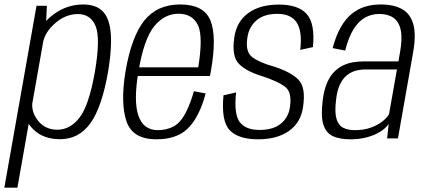

<svg xmlns="http://www.w3.org/2000/svg" viewBox="-72 -620 1908 860"><path d="M-52.5 220.5H6L133.5 -501L138 -594H91.5ZM197 3.5Q281.5 3.5 333 -68.2Q384.5 -140 412 -298Q438.5 -457 412.8 -528.5Q387 -600 302 -600Q227.5 -600 168.8 -556.2Q110 -512.5 102 -465.5L120.5 -428Q128.5 -475.5 175.2 -516.2Q222 -557 276.5 -557Q334.5 -557 356.5 -502.5Q378.5 -448 353 -298Q326.5 -148 284.5 -93.5Q242.5 -39 185 -39Q130 -39 97.8 -80Q65.5 -121 74 -169L42.5 -130.5Q33.5 -83.5 77.8 -40Q122 3.5 197 3.5Z M628.5 4 635.5 -37Q570 -37 548 -102Q525.5 -166 548 -299Q572.5 -446 619 -502.5Q665 -558.5 727.5 -558.5Q792 -558.5 816.5 -503.5Q837.5 -450.5 816 -318.5H543.5L536.5 -279.5H868Q871 -290 872.5 -300.5Q900 -456.5 870.5 -528.5Q841 -600 735 -600Q632 -600 574 -527.5Q516.5 -455 490 -299Q467 -158 494.5 -76.5Q522 4 628.5 4ZM635.5 -37 628.5 4Q686.5 4 729.5 -16.5Q771.5 -37 802 -86Q832 -134.5 849 -201.5L796.5 -211.5Q782 -158.5 759.5 -114.5Q736.5 -70.5 705.5 -53.5Q673 -37 635.5 -37Z M1083.5 4Q1170 4 1223 -34Q1276 -72 1285.5 -141.5Q1298.5 -228 1265.2 -262.5Q1232 -297 1154.5 -322Q1089.5 -340 1057.8 -364.2Q1026 -388.5 1036 -451Q1042.5 -499 1076.5 -528.5Q1110.5 -558 1170 -558Q1231.5 -558 1257 -519Q1282.5 -480 1273 -396.5L1329.5 -409Q1340 -514 1302.2 -556.8Q1264.5 -599.5 1177 -599.5Q1091.5 -599.5 1039.2 -560.8Q987 -522 977.5 -452Q965 -368.5 997.8 -334.5Q1030.5 -300.5 1102 -279Q1172 -256 1204.5 -231.8Q1237 -207.5 1226.5 -139.5Q1220.5 -95 1186.5 -66.5Q1152.5 -38 1090 -38Q1028 -38 1001.5 -73.8Q975 -109.5 985.5 -206L929 -193Q918 -76.5 957.5 -36.2Q997 4 1083.5 4Z M1496.5 4Q1533 4 1562 -2.8Q1591 -9.5 1613 -20.2Q1635 -31 1649 -43Q1663 -55 1669 -65.5L1662 0H1710.5L1778 -383Q1792.5 -463 1779.5 -510.5Q1766.5 -558 1729.2 -579Q1692 -600 1633 -600Q1595 -600 1562.2 -589.8Q1529.5 -579.5 1502.2 -557Q1475 -534.5 1453.8 -497Q1432.5 -459.5 1418 -404.5L1474 -393.5Q1489.5 -454 1512 -489.8Q1534.5 -525.5 1563.5 -541.5Q1592.5 -557.5 1627 -557.5Q1666 -557.5 1690.5 -540.2Q1715 -523 1723 -485Q1731 -447 1719.5 -384L1712.5 -345H1556.5Q1531 -345 1506.5 -340.5Q1482 -336 1460 -324.5Q1438 -313 1420.2 -293.2Q1402.5 -273.5 1390.2 -242.2Q1378 -211 1373 -166.5Q1364.5 -96.5 1377.2 -59.5Q1390 -22.5 1421 -9.2Q1452 4 1496.5 4ZM1516.5 -37Q1487 -37 1465.8 -47.5Q1444.5 -58 1435.5 -86.8Q1426.5 -115.5 1433 -170.5Q1437.5 -214 1450.5 -241.2Q1463.5 -268.5 1482.2 -283.2Q1501 -298 1522.2 -303.5Q1543.5 -309 1566 -309H1706L1670.5 -108.5Q1661 -92 1640 -75.5Q1619 -59 1588 -48Q1557 -37 1516.5 -37Z"/></svg>

Font: Anybody SemiCondensed Light
Style: Italic
Weight: 300
Width: 4
Italic angle: -10°
Version: Version 1.113;gftools[0.9.25]